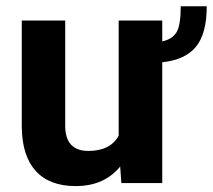

<svg xmlns="http://www.w3.org/2000/svg" viewBox="-20 -595 692 624"><path d="M651.9 -574.7Q651.9 -485.8 616.9 -443.1Q582 -400.4 507.3 -392.6V0H374.5L370.6 -53.7Q318.4 9.8 226.1 9.8Q141.1 9.8 96.4 -39.1Q51.8 -87.9 50.8 -182.1V-528.3H191.9V-187Q191.9 -104.5 267.1 -104.5Q338.9 -104.5 365.7 -154.3V-528.3H507.3V-460.4Q540.5 -467.8 554 -490.7Q567.4 -513.7 567.4 -574.7Z"/></svg>

Font: Roboto
Style: Bold
Weight: 700
Designer: Google
Version: Version 2.134; 2016; ttfautohint (v1.6)